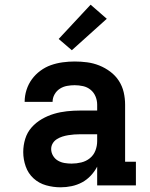

<svg xmlns="http://www.w3.org/2000/svg" viewBox="-20 -790 640 818"><path d="M238 8Q207 8 176.5 -0.5Q146 -9 123 -30Q100 -51 89.5 -81Q79 -111 79 -142Q79 -171 87.5 -198.5Q96 -226 114.5 -247Q133 -268 158 -282.5Q183 -297 210 -305Q237 -313 265 -316Q293 -319 321 -319H394V-344Q394 -362 387 -379Q380 -396 366 -407.5Q352 -419 334 -423Q316 -427 298 -427Q282 -427 265.5 -424Q249 -421 235 -412Q221 -403 212.5 -388Q204 -373 204 -356H85Q85 -382 93 -407Q101 -432 116 -452.5Q131 -473 152 -488.5Q173 -504 197 -512.5Q221 -521 247 -524.5Q273 -528 298 -528Q325 -528 351.5 -524.5Q378 -521 403 -511Q428 -501 450 -484.5Q472 -468 486.5 -445.5Q501 -423 507 -397Q513 -371 513 -344V-101H559V0H394V-80Q383 -59 366.5 -41.5Q350 -24 329.5 -13Q309 -2 285.5 3Q262 8 238 8ZM285 -93Q306 -93 326.5 -98Q347 -103 363 -116Q379 -129 386.5 -148.5Q394 -168 394 -189V-218H321Q308 -218 295.5 -217Q283 -216 270.5 -214Q258 -212 245.5 -208Q233 -204 222 -197Q211 -190 204.5 -179Q198 -168 198 -155Q198 -140 206 -126.5Q214 -113 227 -105.5Q240 -98 255 -95.5Q270 -93 285 -93ZM286 -576 230 -624 366 -770 435 -710Z"/></svg>

Font: Iosevka Etoile
Style: Bold
Weight: 700
Designer: Belleve Invis
Foundry: Belleve Invis
Version: Version 28.1.0; ttfautohint (v1.8.4)